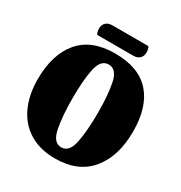

<svg xmlns="http://www.w3.org/2000/svg" viewBox="-191 -952 1052 1113"><g transform="rotate(30 335.0 -395.5)"><path d="M651 -339Q651 -174 570.5 -76Q490 22 335 22Q235 22 164 -21.5Q93 -65 56.5 -144Q20 -223 20 -326Q20 -492 99 -586Q178 -680 335 -680Q494 -680 572.5 -592Q651 -504 651 -339ZM420 -333Q420 -452 404 -529Q388 -606 335 -606Q282 -606 266 -529Q250 -452 250 -333Q250 -212 266 -132Q282 -52 335 -52Q388 -52 404 -132Q420 -212 420 -333ZM489 -774Q489 -750 473.5 -735.5Q458 -721 432 -721H190Q181 -736 181 -760Q181 -784 196.5 -798.5Q212 -813 238 -813H480Q489 -798 489 -774Z"/></g></svg>

Font: Sansita ExtraBold
Style: Regular
Weight: 800
Designer: Pablo Cosgaya
Foundry: Omnibus-Type
Version: Version 1.006